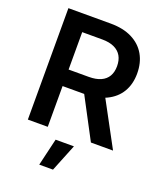

<svg xmlns="http://www.w3.org/2000/svg" viewBox="-171 -836 990 1178"><g transform="rotate(20 324.5 -246.5)"><path d="M68.8 0V-727.5H345.2Q427.2 -727.5 484.9 -698.5Q542.5 -669.4 572.5 -617.2Q602.5 -564.9 602.5 -494.6Q602.5 -424.8 571.8 -373.5Q541 -322.3 482.4 -294.2Q423.8 -266.1 340.8 -266.1H145V-374H330.1Q377.4 -374 408.7 -388.2Q439.9 -402.3 455.6 -429.4Q471.2 -456.5 471.2 -494.6Q471.2 -533.7 455.6 -561Q439.9 -588.4 408.4 -603.3Q377 -618.2 329.1 -618.2H198.7V0ZM480.5 0 306.2 -329.6H447.3L625 0ZM229 235.8 271 57.6H390.6L318.8 235.8Z"/></g></svg>

Font: Inter 20pt SemiBold
Style: Regular
Weight: 600
Version: Version 4.001;git-66647c0bb